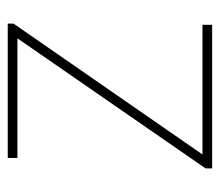

<svg xmlns="http://www.w3.org/2000/svg" viewBox="-56 -512 568 496"><g transform="rotate(-90 228.0 -264.0)"><path d="M412 0V-25H77L415 -513V-528H68V-503H377L41 -17V0Z"/></g></svg>

Font: Noto Sans Canadian Aboriginal Thin
Style: Regular
Weight: 100
Designer: Monotype Design Team, Typotheque's Kevin King
Foundry: Monotype Imaging Inc.
Version: Version 2.004